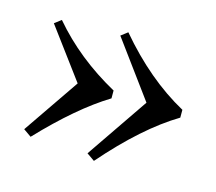

<svg xmlns="http://www.w3.org/2000/svg" viewBox="-60 -511 533 473"><g transform="rotate(15 206.5 -275.0)"><path d="M194 -125 302 -283 197 -426 214 -439Q297 -341 392 -289V-269Q307 -218 214 -111ZM28 -142 126 -285 31 -413 48 -426Q116 -346 216 -291V-271Q139 -224 48 -128Z"/></g></svg>

Font: Almendra SC
Style: Regular
Weight: 400
Designer: Ana Sanfelippo
Foundry: Ana Sanfelippo
Version: Version 1.002